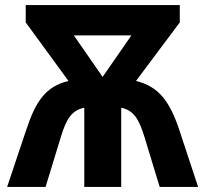

<svg xmlns="http://www.w3.org/2000/svg" viewBox="-20 -734 806 754"><path d="M686 -714H81V-646L249 -416C160 -395 120 -337 82 -221L8 0H159L218 -193C241 -270 263 -301 311 -311V0H456V-311C503 -301 525 -270 548 -194L607 0H758L685 -221C647 -337 602 -395 514 -416L686 -646ZM496 -595 383 -432 270 -595Z"/></svg>

Font: Noto Sans Display
Style: Bold
Weight: 700
Designer: Monotype Design Team
Foundry: Monotype Imaging Inc.
Version: Version 1.900